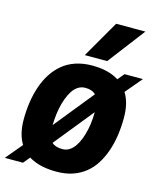

<svg xmlns="http://www.w3.org/2000/svg" viewBox="-133 -875 808 970"><g transform="rotate(15 270.5 -390.0)"><path d="M460 -555H556L434 -410L431 -413L160 -78L156 -81L80 10H-15L114 -144L117 -140L387 -474L390 -471ZM254 10Q180 10 129.5 -13.5Q79 -37 53 -84.5Q27 -132 27 -203Q27 -249 33.5 -293Q40 -337 53.5 -376.5Q67 -416 88 -448.5Q109 -481 138 -505Q167 -529 206 -542Q245 -555 292 -555Q362 -555 411.5 -531.5Q461 -508 487.5 -460.5Q514 -413 514 -341Q514 -293 507.5 -248.5Q501 -204 487.5 -165Q474 -126 453.5 -93.5Q433 -61 404 -38Q375 -15 338 -2.5Q301 10 254 10ZM255 -108Q274 -108 290 -118Q306 -128 318.5 -146Q331 -164 340 -187.5Q349 -211 355 -239Q361 -267 363 -297.5Q365 -328 364 -358Q363 -398 342 -418Q321 -438 286 -437Q266 -437 249 -426Q232 -415 220 -396Q208 -377 199 -352.5Q190 -328 184.5 -300Q179 -272 177 -243Q175 -214 175 -186Q177 -145 198 -126Q219 -107 255 -108ZM241 -596 353 -790H506L358 -596Z"/></g></svg>

Font: Georama ExtraCondensed Thin
Style: Bold Italic
Weight: 700
Italic angle: -9°
Version: Version 1.001